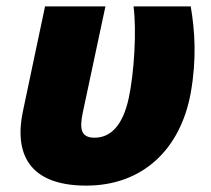

<svg xmlns="http://www.w3.org/2000/svg" viewBox="-20 -573 662 601"><path d="M250 8C427 8 545 -106 577 -282C596 -389 590 -477 577 -553H398C408 -477 400 -345 383 -266C364 -178 325 -142 276 -142C232 -142 229 -171 239 -220L310 -553H121L52 -226C24 -95 68 8 250 8Z"/></svg>

Font: Noto Sans Black
Style: Italic
Weight: 900
Italic angle: -12°
Designer: Monotype Design Team
Foundry: Monotype Imaging Inc.
Version: Version 2.013